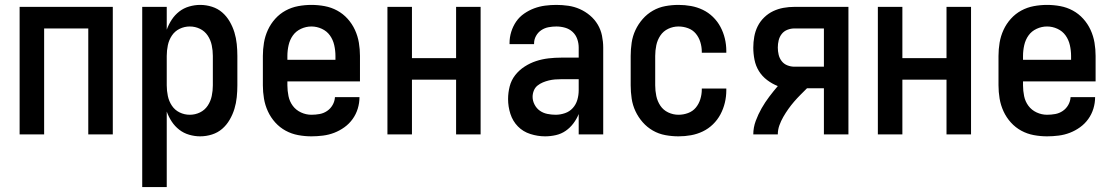

<svg xmlns="http://www.w3.org/2000/svg" viewBox="-20 -548 4540 783"><path d="M60 0V-520H440V0H340V-432H160V0Z M560 215V-520H660V-427Q668 -449 680.5 -468Q693 -487 711 -501Q729 -515 751.5 -521.5Q774 -528 796 -528Q821 -528 844.5 -520.5Q868 -513 886 -497.5Q904 -482 916.5 -460.5Q929 -439 936 -416Q943 -393 945.5 -368.5Q948 -344 948 -320V-200Q948 -176 945.5 -151.5Q943 -127 936 -104Q929 -81 916.5 -59.5Q904 -38 886 -22.5Q868 -7 844.5 0.5Q821 8 796 8Q774 8 751.5 1.5Q729 -5 711 -19Q693 -33 680.5 -52Q668 -71 660 -93V215ZM754 -80Q776 -80 795.5 -89.5Q815 -99 827 -117Q839 -135 843.5 -156.5Q848 -178 848 -200V-320Q848 -342 843.5 -363.5Q839 -385 827 -403Q815 -421 795.5 -430.5Q776 -440 754 -440Q732 -440 712.5 -430.5Q693 -421 681 -403Q669 -385 664.5 -363.5Q660 -342 660 -320V-200Q660 -178 664.5 -156.5Q669 -135 681 -117Q693 -99 712.5 -89.5Q732 -80 754 -80Z M1250 8Q1223 8 1196 3Q1169 -2 1145 -15Q1121 -28 1102.5 -48.5Q1084 -69 1072.5 -94Q1061 -119 1056.5 -146Q1052 -173 1052 -200V-320Q1052 -347 1056.5 -374Q1061 -401 1072.5 -426Q1084 -451 1102.5 -471.5Q1121 -492 1145 -505Q1169 -518 1196 -523Q1223 -528 1250 -528Q1277 -528 1304 -523Q1331 -518 1355 -505Q1379 -492 1397.5 -471.5Q1416 -451 1427.5 -426Q1439 -401 1443.5 -374Q1448 -347 1448 -320V-216H1152V-200Q1152 -178 1156.5 -156Q1161 -134 1174 -116.5Q1187 -99 1207.5 -89.5Q1228 -80 1250 -80Q1267 -80 1283.5 -83Q1300 -86 1314 -95.5Q1328 -105 1336.5 -120Q1345 -135 1346 -152H1446Q1446 -128 1439 -105Q1432 -82 1418 -62.5Q1404 -43 1384.5 -29Q1365 -15 1343 -6.5Q1321 2 1297 5Q1273 8 1250 8ZM1348 -304V-320Q1348 -342 1343 -364Q1338 -386 1325.5 -403.5Q1313 -421 1292.5 -430.5Q1272 -440 1250 -440Q1228 -440 1207.5 -430.5Q1187 -421 1174.5 -403.5Q1162 -386 1157 -364Q1152 -342 1152 -320V-304Z M1560 0V-520H1660V-311H1840V-520H1940V0H1840V-223H1660V0Z M2203 8Q2173 8 2143 -1.5Q2113 -11 2092 -32.5Q2071 -54 2061.5 -83.5Q2052 -113 2052 -144Q2052 -170 2058.5 -195.5Q2065 -221 2081 -241.5Q2097 -262 2119.5 -276.5Q2142 -291 2166.5 -299Q2191 -307 2217 -310Q2243 -313 2269 -313H2340V-354Q2340 -372 2334 -389Q2328 -406 2315 -418Q2302 -430 2284.5 -435Q2267 -440 2249 -440Q2233 -440 2217 -437Q2201 -434 2187.5 -425Q2174 -416 2166 -401.5Q2158 -387 2158 -371V-368H2058V-373Q2058 -396 2065 -418.5Q2072 -441 2085 -460Q2098 -479 2117.5 -492.5Q2137 -506 2158.5 -514Q2180 -522 2203 -525Q2226 -528 2249 -528Q2273 -528 2297.5 -524.5Q2322 -521 2344.5 -511Q2367 -501 2386 -485Q2405 -469 2417.5 -448Q2430 -427 2435 -402.5Q2440 -378 2440 -354V0H2340V-83Q2332 -63 2318.5 -45Q2305 -27 2287 -14.5Q2269 -2 2247 3Q2225 8 2203 8ZM2246 -80Q2265 -80 2284 -86.5Q2303 -93 2316 -107.5Q2329 -122 2334.5 -141Q2340 -160 2340 -180V-225H2269Q2256 -225 2243.5 -224Q2231 -223 2218.5 -220Q2206 -217 2194 -212Q2182 -207 2172 -199Q2162 -191 2157 -178.5Q2152 -166 2152 -153Q2152 -137 2160 -121.5Q2168 -106 2181.5 -96.5Q2195 -87 2212 -83.5Q2229 -80 2246 -80Z M2747 8Q2720 8 2693 3Q2666 -2 2642.5 -15.5Q2619 -29 2601 -49.5Q2583 -70 2571.5 -94.5Q2560 -119 2556 -146Q2552 -173 2552 -200V-320Q2552 -347 2556 -374Q2560 -401 2571.5 -425.5Q2583 -450 2601 -470.5Q2619 -491 2642.5 -504.5Q2666 -518 2693 -523Q2720 -528 2747 -528Q2773 -528 2798 -523.5Q2823 -519 2846 -508Q2869 -497 2887.5 -479Q2906 -461 2918 -438.5Q2930 -416 2936 -391Q2942 -366 2942 -340V-333H2842V-337Q2842 -357 2836 -376.5Q2830 -396 2817.5 -411Q2805 -426 2786 -433Q2767 -440 2747 -440Q2725 -440 2705 -430.5Q2685 -421 2673 -403Q2661 -385 2656.5 -363.5Q2652 -342 2652 -320V-200Q2652 -178 2656.5 -156.5Q2661 -135 2673 -117Q2685 -99 2705 -89.5Q2725 -80 2747 -80Q2767 -80 2786 -87Q2805 -94 2817.5 -109Q2830 -124 2836 -143.5Q2842 -163 2842 -183V-187H2942V-180Q2942 -154 2936 -129Q2930 -104 2918 -81.5Q2906 -59 2887.5 -41Q2869 -23 2846 -12Q2823 -1 2798 3.5Q2773 8 2747 8Z M3052 0Q3052 -28 3062 -55Q3072 -82 3086 -106.5Q3100 -131 3117 -153.5Q3134 -176 3152 -197Q3129 -206 3108.5 -221.5Q3088 -237 3075 -258Q3062 -279 3057 -304Q3052 -329 3052 -354Q3052 -376 3056 -398.5Q3060 -421 3070 -441Q3080 -461 3096.5 -477Q3113 -493 3133 -502.5Q3153 -512 3175 -516Q3197 -520 3220 -520H3440V0H3340V-188H3271Q3258 -175 3244.5 -161.5Q3231 -148 3218.5 -133.5Q3206 -119 3195 -103.5Q3184 -88 3174.5 -71.5Q3165 -55 3158.5 -37Q3152 -19 3152 0ZM3220 -276H3340V-432H3220Q3205 -432 3191 -426.5Q3177 -421 3168 -409.5Q3159 -398 3155.5 -383.5Q3152 -369 3152 -354Q3152 -339 3155.5 -324.5Q3159 -310 3168 -298.5Q3177 -287 3191 -281.5Q3205 -276 3220 -276Z M3560 0V-520H3660V-311H3840V-520H3940V0H3840V-223H3660V0Z M4250 8Q4223 8 4196 3Q4169 -2 4145 -15Q4121 -28 4102.5 -48.5Q4084 -69 4072.5 -94Q4061 -119 4056.5 -146Q4052 -173 4052 -200V-320Q4052 -347 4056.5 -374Q4061 -401 4072.5 -426Q4084 -451 4102.5 -471.5Q4121 -492 4145 -505Q4169 -518 4196 -523Q4223 -528 4250 -528Q4277 -528 4304 -523Q4331 -518 4355 -505Q4379 -492 4397.5 -471.5Q4416 -451 4427.5 -426Q4439 -401 4443.5 -374Q4448 -347 4448 -320V-216H4152V-200Q4152 -178 4156.5 -156Q4161 -134 4174 -116.5Q4187 -99 4207.5 -89.5Q4228 -80 4250 -80Q4267 -80 4283.5 -83Q4300 -86 4314 -95.5Q4328 -105 4336.5 -120Q4345 -135 4346 -152H4446Q4446 -128 4439 -105Q4432 -82 4418 -62.5Q4404 -43 4384.5 -29Q4365 -15 4343 -6.5Q4321 2 4297 5Q4273 8 4250 8ZM4348 -304V-320Q4348 -342 4343 -364Q4338 -386 4325.5 -403.5Q4313 -421 4292.5 -430.5Q4272 -440 4250 -440Q4228 -440 4207.5 -430.5Q4187 -421 4174.5 -403.5Q4162 -386 4157 -364Q4152 -342 4152 -320V-304Z"/></svg>

Font: Iosevka Term Curly Semibold
Style: Regular
Weight: 600
Designer: Belleve Invis
Foundry: Belleve Invis
Version: Version 32.3.0